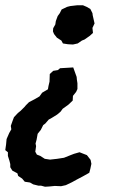

<svg xmlns="http://www.w3.org/2000/svg" viewBox="-42 -529 442 729"><path d="M273 -509 287 -503 301 -495 309 -479 310 -471 317 -440 309 -423 311 -404 299 -393 279 -379 269 -375 253 -364 235 -360 216 -361 197 -364 191 -375 174 -386 163 -400 159 -410 160 -422 168 -436 170 -449 177 -468 185 -479 192 -493 213 -503 225 -506 251 -509ZM236 -273 240 -262 249 -237 250 -226 252 -213V-191L247 -180L235 -165L234 -147L217 -131L196 -116L188 -105L175 -94L154 -81L143 -75L130 -60L122 -54L113 -36L101 -21L97 1L93 16L95 26L92 47L98 58L111 63L128 74L148 77L175 74L201 70L226 60L239 55L260 49L270 53L288 60L302 78L305 93L301 112L297 127L272 141L251 152L231 163L208 174L190 178L166 177L146 179L129 180L114 176H104L84 171L72 164L52 161L42 149L27 139L24 129L5 119L-3 106V94L-6 82L-12 63V49L-22 41L-19 20L-17 -1L-7 -24L1 -38L-1 -51L5 -68L11 -84L26 -100L36 -108L52 -124L56 -129L68 -141L89 -152L108 -163L118 -177L140 -190L142 -202L146 -219L147 -248L160 -260L178 -263L186 -270L220 -272Z"/></svg>

Font: Winky Rough Medium
Style: Italic
Weight: 500
Italic angle: -8.97852°
Designer: Simon Atzbach
Foundry: typofactur
Version: Version 1.206; ttfautohint (v1.8.4.7-5d5b)